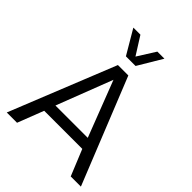

<svg xmlns="http://www.w3.org/2000/svg" viewBox="-274 -1142 1284 1284"><g transform="rotate(45 368.0 -500.0)"><path d="M321.8 -829.1 221.2 -1000H288.1L368.2 -873L448.2 -1000H515.1L413.1 -829.1ZM553.2 -185.1H192.9L121.1 0H23.9L325.2 -750H423.8L725.1 0H628.9ZM526.9 -263.2 374 -659.2 221.2 -263.2Z"/></g></svg>

Font: Oakes Grotesk
Style: Regular
Weight: 400
Designer: Samuel Oakes
Foundry: Samuel Oakes
Version: Version 1.0 | wf-rip DC20170320